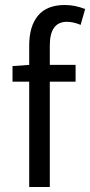

<svg xmlns="http://www.w3.org/2000/svg" viewBox="-20 -744 359 764"><path d="M96.2 0V-418.9H29.8V-481L96.2 -485.8V-563Q96.2 -639.6 131.3 -681.9Q166.5 -724.1 237.8 -724.1Q278.3 -724.1 318.8 -708L300.8 -645Q272.5 -657.2 246.1 -657.2Q178.2 -657.2 178.2 -563V-485.8H280.8V-418.9H178.2V0Z"/></svg>

Font: Riemann
Style: Regular
Weight: 400
Designer: Paul D. Hunt
Foundry: Adobe Systems Incorporated
Version: Version 2.020;PS 2.0;hotconv 1.0.86;makeotf.lib2.5.63406